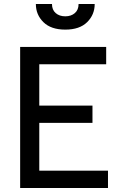

<svg xmlns="http://www.w3.org/2000/svg" viewBox="-20 -933 594 953"><path d="M80 -700H507V-614H175V-409H439V-323H175V-86H516V0H80ZM158 -913H238Q238 -884 256.5 -868Q275 -852 304 -852Q333 -852 351.5 -868Q370 -884 370 -913H450Q450 -860 412.5 -823Q375 -786 304 -786Q233 -786 195.5 -823Q158 -860 158 -913Z"/></svg>

Font: Cabin
Style: Regular
Weight: 400
Designer: Pablo Impallari
Foundry: Pablo Impallari. http://www.impallari.com Igino Marini. http://www.ikern.com
Version: Version 2.001